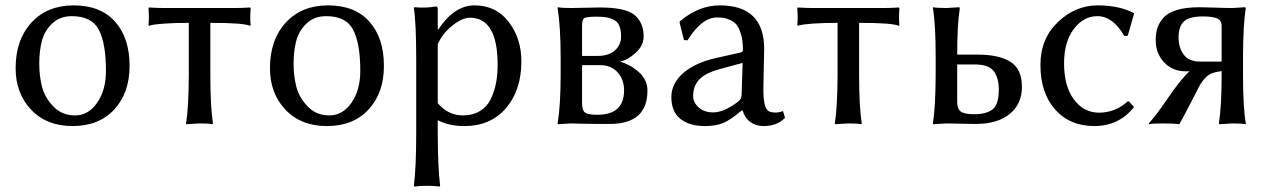

<svg xmlns="http://www.w3.org/2000/svg" viewBox="-20 -459 4724 714"><path d="M38.1 -205.1Q38.1 -311 96.9 -375Q155.8 -439 253.9 -439Q354 -439 408 -378.4Q461.9 -317.9 461.9 -213.9Q461.9 -113.8 405 -52Q348.1 9.8 250 9.8Q152.8 9.8 95.5 -51.3Q38.1 -112.3 38.1 -205.1ZM247.1 -398.9Q203.1 -398.9 174.6 -372.1Q146 -345.2 136 -307.6Q126 -270 126 -222.2Q126 -177.2 136 -137.2Q146 -97.2 178 -63.5Q210 -29.8 258.8 -29.8Q308.6 -29.8 341.3 -76.9Q374 -124 374 -195.8Q374 -296.9 347.7 -347.9Q321.3 -398.9 247.1 -398.9Z M682.1 -374Q626 -374 588.9 -371.1Q551.8 -368.2 543 -365.7L534.2 -362.8L532.2 -366.2Q535.2 -388.2 532.2 -429.2L534.2 -431.2Q564 -429.2 588.9 -429.2H855Q879.9 -429.2 910.2 -431.2L912.1 -429.2Q909.2 -388.2 912.1 -366.2L910.2 -362.8Q887.2 -374 762.2 -374V-180.2Q762.2 -63 772 0L770 2.9Q755.9 0 722.2 0L672.9 2.9L671.9 0Q681.6 -60.1 682.1 -180.2Z M983.9 -205.1Q983.9 -311 1042.7 -375Q1101.6 -439 1199.7 -439Q1299.8 -439 1353.8 -378.4Q1407.7 -317.9 1407.7 -213.9Q1407.7 -113.8 1350.8 -52Q1293.9 9.8 1195.8 9.8Q1098.6 9.8 1041.3 -51.3Q983.9 -112.3 983.9 -205.1ZM1192.9 -398.9Q1148.9 -398.9 1120.4 -372.1Q1091.8 -345.2 1081.8 -307.6Q1071.8 -270 1071.8 -222.2Q1071.8 -177.2 1081.8 -137.2Q1091.8 -97.2 1123.8 -63.5Q1155.8 -29.8 1204.6 -29.8Q1254.4 -29.8 1287.1 -76.9Q1319.8 -124 1319.8 -195.8Q1319.8 -296.9 1293.5 -347.9Q1267.1 -398.9 1192.9 -398.9Z M1607.9 -293.9V-75.2Q1646 -30.3 1700.7 -29.8Q1738.8 -29.8 1765.9 -46.9Q1793 -64 1806.4 -93.5Q1819.8 -123 1825.2 -153.6Q1830.6 -184.1 1830.6 -217.8Q1830.6 -392.6 1728 -393.1Q1698.2 -393.1 1661.1 -363Q1624 -333 1607.9 -293.9ZM1607.9 -352.1 1609.9 -349.1Q1668.9 -439 1744.6 -439Q1824.7 -439 1871.8 -377.4Q1918.9 -315.9 1918.9 -231Q1918.9 -124 1861.8 -57.1Q1804.7 9.8 1707 9.8Q1648.9 9.8 1607.9 -12.2V32.2Q1607.9 161.1 1616.7 231.9L1614.7 234.9Q1596.7 231.9 1567.6 231.9Q1538.6 231.9 1521 234.9L1519 231.9Q1527.8 165 1527.8 32.2V-234.9Q1527.8 -373 1519 -429.2L1521 -432.1Q1564.9 -428.2 1601.6 -435.1Q1607.4 -435.1 1607.9 -424.8Z M2144.5 -251H2201.7Q2243.7 -251 2266.6 -271.5Q2289.6 -292 2289.6 -323.2Q2289.6 -367.2 2268.1 -382.1Q2246.6 -397 2201.7 -397Q2160.6 -397 2152.6 -391.6Q2144.5 -386.2 2144.5 -362.8ZM2144.5 -216.8V-77.1Q2144.5 -49.3 2155 -40.8Q2165.5 -32.2 2201.7 -32.2Q2300.8 -32.2 2300.8 -123Q2300.8 -163.1 2276.9 -189.9Q2252.9 -216.8 2210.9 -216.8ZM2103.5 0 2054.7 2.9 2053.7 0Q2064.9 -68.8 2064.9 -180.2V-249Q2064.9 -356 2053.7 -429.2L2054.7 -432.1Q2068.8 -429.2 2103.5 -429.2Q2124.5 -429.2 2158.2 -430.2Q2191.9 -431.2 2210.9 -431.2Q2306.2 -431.2 2339.8 -403.1Q2373.5 -375 2373.5 -323.2Q2373.5 -289.1 2343.3 -262Q2313 -234.9 2287.6 -231V-229Q2326.7 -217.8 2357.2 -189.5Q2387.7 -161.1 2387.7 -122.1Q2387.7 2 2246.6 2Q2173.3 2 2140.9 1Q2108.4 0 2103.5 0Z M2741.7 -225.1 2656.7 -202.1Q2601.6 -187 2579.6 -162.6Q2557.6 -138.2 2557.6 -102.1Q2557.6 -78.1 2578.1 -59.6Q2598.6 -41 2631.8 -41Q2671.9 -41 2723.6 -80.1Q2737.8 -89.8 2737.8 -106ZM2741.7 -47.9H2737.8Q2697.8 -13.7 2670.2 -2Q2642.6 9.8 2601.6 9.8Q2543.5 9.8 2510 -17.1Q2476.6 -43.9 2476.6 -98.1Q2476.6 -148.9 2521 -187.5Q2565.4 -226.1 2642.6 -243.2L2735.8 -264.2Q2742.7 -266.1 2742.7 -275.9Q2742.7 -308.1 2735.6 -331.5Q2728.5 -355 2719.5 -366.5Q2710.4 -377.9 2695.6 -384.5Q2680.7 -391.1 2670.7 -392.6Q2660.6 -394 2646.5 -394Q2589.4 -394 2536.6 -309.1L2523.4 -310.1L2506.8 -377L2509.8 -380.9Q2578.6 -439 2656.7 -439Q2821.8 -439 2821.8 -276.9Q2821.8 -273.4 2821.3 -252.7Q2820.8 -231.9 2820.3 -208.3Q2819.8 -184.6 2819.3 -160.2Q2818.8 -135.7 2818.8 -126Q2818.8 -63 2835.4 -47.9Q2843.8 -40.5 2864.7 -40.5Q2877 -40.5 2891.6 -45.9L2899.4 -21Q2870.1 9.8 2819.8 9.8Q2791.5 9.8 2770.8 -4.9Q2750 -19.5 2741.7 -47.9Z M3094.7 -374Q3038.6 -374 3001.5 -371.1Q2964.4 -368.2 2955.6 -365.7L2946.8 -362.8L2944.8 -366.2Q2947.8 -388.2 2944.8 -429.2L2946.8 -431.2Q2976.6 -429.2 3001.5 -429.2H3267.6Q3292.5 -429.2 3322.8 -431.2L3324.7 -429.2Q3321.8 -388.2 3324.7 -366.2L3322.8 -362.8Q3299.8 -374 3174.8 -374V-180.2Q3174.8 -63 3184.6 0L3182.6 2.9Q3168.5 0 3134.8 0L3085.4 2.9L3084.5 0Q3094.2 -60.1 3094.7 -180.2Z M3694.3 -126Q3694.3 -169.9 3675.3 -194.6Q3656.2 -219.2 3606.4 -219.2H3539.6V-79.1Q3539.6 -53.2 3553.5 -43.7Q3567.4 -34.2 3602.5 -34.2Q3647.5 -34.2 3670.9 -52Q3694.3 -69.8 3694.3 -126ZM3539.6 -258.8V-255.9H3616.2Q3695.3 -255.9 3737.8 -229Q3780.3 -202.1 3780.3 -136.2Q3780.3 -72.3 3734.9 -35.2Q3689.5 2 3607.4 2Q3586.4 2 3553.5 1Q3520.5 0 3499.5 0L3450.2 2.9L3449.2 0Q3459 -60.1 3459.5 -179.2V-250Q3459.5 -369.1 3449.2 -429.2L3450.2 -432.1Q3464.4 -429.2 3499.5 -429.2L3547.4 -432.1L3549.3 -429.2Q3539.6 -365.7 3539.6 -258.8Z M4061 -398.9Q4009.3 -398.9 3973.1 -351.1Q3937 -303.2 3937 -223.1Q3937 -138.2 3973.6 -89.1Q4010.3 -40 4066.9 -40Q4127 -40 4173.8 -82H4178.2L4197.3 -61Q4141.1 9.8 4049.8 9.8Q3958 9.8 3903.6 -52Q3849.1 -113.8 3849.1 -217.8Q3849.1 -314.9 3914.1 -377Q3979 -439 4062 -439Q4141.1 -439 4194.8 -411.1L4197.3 -408.2L4173.8 -326.2L4161.1 -325.2Q4118.2 -398.9 4061 -398.9Z M4522.9 -230V-361.8Q4522.9 -383.8 4505.4 -390.9Q4487.8 -397.9 4453.6 -397.9Q4401.9 -397.9 4382.3 -378.9Q4362.8 -359.9 4362.8 -320.8Q4362.8 -280.8 4382.3 -255.4Q4401.9 -230 4442.9 -230ZM4403.3 -194.3Q4400.9 -194.3 4396.5 -193.8Q4391.1 -193.8 4388.7 -193.8Q4340.8 -193.8 4309.3 -226.8Q4277.8 -259.8 4277.8 -310.1Q4277.8 -335 4283.7 -354Q4289.6 -373 4305.7 -392.1Q4321.8 -411.1 4355.7 -421.6Q4389.6 -432.1 4440.9 -432.1Q4458 -432.1 4497.8 -430.7Q4537.6 -429.2 4563 -429.2L4610.8 -432.1L4612.8 -429.2Q4603 -369.1 4602.5 -251V-178.2Q4602.5 -60.1 4612.8 0L4611.8 2.9Q4597.7 0 4563 0L4514.6 2.9L4512.7 0Q4522.5 -63 4522.9 -168.9V-194.8Q4501.5 -191.9 4486.8 -186.3Q4472.2 -180.7 4461.2 -168.5Q4450.2 -156.2 4444.1 -146Q4438 -135.7 4426.8 -112.8Q4377.9 -17.6 4365.7 2.9Q4344.7 0 4302.7 0Q4265.6 0 4253.9 2.9L4252 0Q4279.8 -30.8 4312.7 -79.3Q4345.7 -127.9 4370.6 -158.2Q4380.9 -170.4 4388.4 -179Q4396 -187.5 4403.3 -194.3Z"/></svg>

Font: Biolilbert
Style: Regular
Weight: 400
Designer: Philipp H. Poll
Foundry: Philipp H. Poll
Version: Version 1.1.0